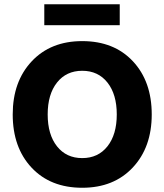

<svg xmlns="http://www.w3.org/2000/svg" viewBox="-20 -879 776 906"><path d="M696 -339Q696 -184 606.5 -88.5Q517 7 368 7Q218 7 129 -88Q40 -183 40 -339Q40 -494 129.5 -589.5Q219 -685 368 -685Q518 -685 607 -590Q696 -495 696 -339ZM249 -489.5Q205 -434 205 -339Q205 -244 249 -188.5Q293 -133 368 -133Q443 -133 487 -188.5Q531 -244 531 -339Q531 -434 487 -489.5Q443 -545 368 -545Q293 -545 249 -489.5ZM545 -760H189V-859H545Z"/></svg>

Font: Hind Siliguri
Style: Bold
Weight: 700
Designer: Jyotish Sonowal
Foundry: Indian Type Foundry
Version: Version 1.001;PS 1.0;hotconv 1.0.86;makeotf.lib2.5.63406; tt